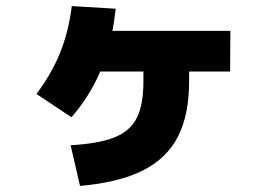

<svg xmlns="http://www.w3.org/2000/svg" viewBox="-20 -610 904 636"><path d="M455.1 -340.8V-373H312Q276.9 -290.5 216.8 -221.7L100.6 -298.8Q149.9 -363.8 178.5 -433.8Q207 -503.9 217.8 -589.8L363.3 -581.1Q358.4 -539.6 352.5 -507.8H743.2L742.2 -373H606.4V-340.8Q606.4 -229 569.1 -156.7Q531.7 -84.5 452.4 -44.9Q373 -5.4 245.1 5.9L213.9 -128.9Q308.6 -134.3 360.1 -155.3Q411.6 -176.3 433.3 -219.7Q455.1 -263.2 455.1 -340.8Z"/></svg>

Font: Pretendard GOV Black
Style: Regular
Weight: 900
Designer: Base glyphs from Inter by Rasmus Andersson; Hangeul glyphs from Noto Sans CJK(Source Han Sans) by Jang Soo-young and Kan
Foundry: Kil Hyung-jin
Version: Version 1.309